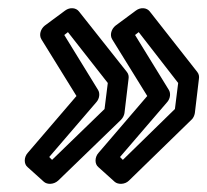

<svg xmlns="http://www.w3.org/2000/svg" viewBox="-20 -488 509 472"><path d="M101 -102 217 -237C225 -246 226 -259 221 -267L138 -402L147 -409L245 -284L237 -220L108 -95ZM48 -112C39 -102 38 -85 48 -77L88 -41C96 -34 112 -34 123 -44L277 -193C282 -198 285 -204 286 -210L296 -294C297 -300 296 -306 292 -311L174 -460C167 -469 152 -471 140 -462L90 -425C80 -417 75 -402 82 -391L168 -252ZM275 -102 391 -237C399 -246 400 -259 395 -267L312 -402L321 -409L418 -284L410 -220L282 -95ZM222 -112C213 -102 212 -85 222 -77L262 -41C270 -34 287 -34 297 -44L450 -193C455 -197 458 -204 459 -210L469 -294C470 -300 469 -306 465 -311L348 -460C341 -469 326 -471 314 -462L264 -425C254 -417 249 -402 256 -391L342 -252Z"/></svg>

Font: Falling Sky
Style: OuObl
Weight: 400
Designer: Paul D. Hunt
Foundry: Adobe Systems Incorporated
Version: Version 1.02